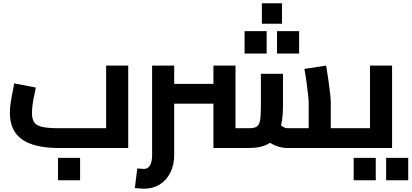

<svg xmlns="http://www.w3.org/2000/svg" viewBox="-20 -898 2497 1165"><path d="M337 0Q188 0 114 -52Q40 -104 40 -213Q40 -238 43.5 -265.5Q47 -293 52 -318.5Q57 -344 61 -363.5Q65 -383 66 -392L197 -367Q196 -356 190 -330Q184 -304 179 -272.5Q174 -241 174 -212Q174 -178 186.5 -157.5Q199 -137 234.5 -128.5Q270 -120 337 -120H624V-500H758V0ZM332 196V60H466V196Z M1987 0V-120H2106V0ZM2106 0V-120Q2118 -120 2122 -104Q2126 -88 2126 -60Q2126 -32 2122 -16Q2118 0 2106 0ZM1724 0Q1687 0 1651.5 -14.5Q1616 -29 1584 -57L1673 -147Q1692 -131 1703 -125.5Q1714 -120 1724 -120H1877L1853 -91V-277Q1853 -290 1849.5 -321.5Q1846 -353 1840.5 -394.5Q1835 -436 1827 -480L1959 -500Q1965 -464 1971.5 -419.5Q1978 -375 1982.5 -336Q1987 -297 1987 -277V0ZM1037 -269V-389H1275V-269ZM1275 0V-500H1409V0ZM1409 0V-120H1490Q1520 -120 1536 -128.5Q1552 -137 1557.5 -165Q1563 -193 1563 -250V-450H1697V-250Q1697 -163 1676 -107.5Q1655 -52 1609.5 -26Q1564 0 1490 0ZM854 247Q841 247 826.5 245.5Q812 244 798 243L813 124Q829 125 838.5 126Q848 127 854 127Q876 127 889.5 106.5Q903 86 903 42V-500H1037V42Q1037 103 1013.5 149.5Q990 196 949 221.5Q908 247 854 247ZM1569 -754V-878H1691V-754ZM1464 -573V-709H1598V-573ZM1661 -573V-709H1795V-573Z M2106 0V-120H2289L2225 -70V-500H2359V0ZM2106 0Q2094 0 2090 -16Q2086 -32 2086 -60Q2086 -88 2090 -104Q2094 -120 2106 -120ZM2126 196V60H2260V196ZM2323 196V60H2457V196Z"/></svg>

Font: Titillium Web
Style: Bold
Weight: 700
Designer: Mohamed Gaber, Accademia di Belle Arti di Urbino
Foundry: Kief Type Foundry, Accademia di Belle Arti di Urbino
Version: Version 3.000